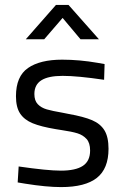

<svg xmlns="http://www.w3.org/2000/svg" viewBox="-20 -752 505 782"><path d="M45 0ZM82 -4 52 -9 56 -74Q173 -57 228 -57Q288 -57 317.5 -76.5Q347 -96 347 -139Q347 -170 332.5 -186Q318 -202 295.5 -209Q273 -216 232 -222L207 -226Q147 -236 113 -250Q79 -264 62 -289.5Q45 -315 45 -360Q45 -441 94 -475Q143 -509 233 -509Q304 -509 378 -496L406 -491L404 -427Q296 -443 235 -443Q177 -443 148.5 -425Q120 -407 120 -369Q120 -342 134 -327.5Q148 -313 170.5 -306.5Q193 -300 234 -293L259 -288Q321 -277 355 -262.5Q389 -248 405.5 -221Q422 -194 422 -146Q422 -65 374.5 -27.5Q327 10 229 10Q169 10 82 -4ZM208 -732H259L383 -592H308L235 -679L160 -592H85Z"/></svg>

Font: Cairo
Style: Regular
Weight: 400
Designer: Mohamed Gaber, the designers of Titillium
Foundry: Kief Type Foundry
Version: Version 2.009; ttfautohint (v1.5.33-1714) -l 8 -r 50 -G 200 